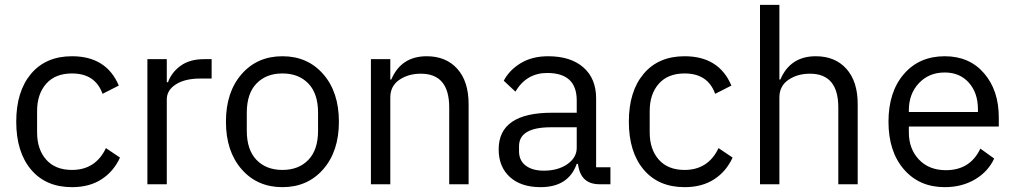

<svg xmlns="http://www.w3.org/2000/svg" viewBox="-20 -760 4187 792"><path d="M277 12Q169 12 108 -60.5Q47 -133 47 -258Q47 -383 108 -455.5Q169 -528 277 -528Q419 -528 470 -407L403 -373Q373 -457 277 -457Q208 -457 170.5 -414.5Q133 -372 133 -302V-214Q133 -144 170.5 -101.5Q208 -59 277 -59Q374 -59 417 -149L475 -110Q449 -53 399 -20.5Q349 12 277 12Z M588 0V-516H668V-421H673Q688 -462 725.5 -489Q763 -516 822 -516H853V-436H806Q743 -436 705.5 -412Q668 -388 668 -350V0Z M1313.5 -62Q1249 12 1145 12Q1041 12 976.5 -62Q912 -136 912 -258Q912 -380 976.5 -454Q1041 -528 1145 -528Q1249 -528 1313.5 -454Q1378 -380 1378 -258Q1378 -136 1313.5 -62ZM1292 -221V-295Q1292 -374 1252 -415.5Q1212 -457 1145 -457Q1078 -457 1038 -415.5Q998 -374 998 -295V-221Q998 -142 1038 -100.5Q1078 -59 1145 -59Q1212 -59 1252 -100.5Q1292 -142 1292 -221Z M1510 0V-516H1590V-432H1594Q1635 -528 1740 -528Q1820 -528 1866.5 -476Q1913 -424 1913 -331V0H1833V-317Q1833 -456 1716 -456Q1664 -456 1627 -430.5Q1590 -405 1590 -358V0Z M2210 12Q2129 12 2083 -30Q2037 -72 2037 -144Q2037 -295 2257 -295H2359V-346Q2359 -459 2237 -459Q2152 -459 2106 -382L2058 -427Q2081 -471 2128 -499.5Q2175 -528 2241 -528Q2334 -528 2386.5 -482Q2439 -436 2439 -354V-70H2498V0H2453Q2377 0 2365 -78L2364 -84H2359Q2325 12 2210 12ZM2223 -56Q2282 -56 2320.5 -83Q2359 -110 2359 -150V-235H2253Q2121 -235 2121 -157V-136Q2121 -98 2148.5 -77Q2176 -56 2223 -56Z M2804 12Q2696 12 2635 -60.5Q2574 -133 2574 -258Q2574 -383 2635 -455.5Q2696 -528 2804 -528Q2946 -528 2997 -407L2930 -373Q2900 -457 2804 -457Q2735 -457 2697.5 -414.5Q2660 -372 2660 -302V-214Q2660 -144 2697.5 -101.5Q2735 -59 2804 -59Q2901 -59 2944 -149L3002 -110Q2976 -53 2926 -20.5Q2876 12 2804 12Z M3115 0V-740H3195V-432H3199Q3240 -528 3345 -528Q3425 -528 3471.5 -476Q3518 -424 3518 -331V0H3438V-317Q3438 -456 3321 -456Q3269 -456 3232 -430.5Q3195 -405 3195 -358V0Z M3877 12Q3772 12 3708.5 -61.5Q3645 -135 3645 -258Q3645 -381 3708.5 -454.5Q3772 -528 3877 -528Q3979 -528 4039.5 -457.5Q4100 -387 4100 -276V-238H3729V-214Q3729 -146 3770.5 -102Q3812 -58 3882 -58Q3982 -58 4024 -147L4081 -106Q4056 -52 4002 -20Q3948 12 3877 12ZM3729 -298H4014V-309Q4014 -377 3976.5 -419Q3939 -461 3877 -461Q3812 -461 3770.5 -417Q3729 -373 3729 -305Z"/></svg>

Font: Anuphan
Style: Regular
Weight: 400
Designer: Mike Abbink, Paul van der Laan, Pieter van Rosmalen, Mint Tantisuwanna
Foundry: Bold Monday; Cadson Demak
Version: Version 3.002;hotconv 1.0.109;makeotfexe 2.5.65596